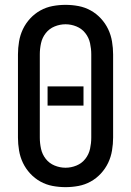

<svg xmlns="http://www.w3.org/2000/svg" viewBox="-20 -763 540 791"><path d="M250 8Q223 8 196.5 3Q170 -2 146.5 -15Q123 -28 104.5 -48Q86 -68 74.5 -92Q63 -116 58.5 -143Q54 -170 54 -196V-539Q54 -565 58.5 -592Q63 -619 74.5 -643Q86 -667 104.5 -687Q123 -707 146.5 -720Q170 -733 196.5 -738Q223 -743 250 -743Q277 -743 303.5 -738Q330 -733 353.5 -720Q377 -707 395.5 -687Q414 -667 425.5 -643Q437 -619 441.5 -592Q446 -565 446 -539V-196Q446 -170 441.5 -143Q437 -116 425.5 -92Q414 -68 395.5 -48Q377 -28 353.5 -15Q330 -2 303.5 3Q277 8 250 8ZM250 -72Q273 -72 295 -81Q317 -90 331.5 -108.5Q346 -127 351 -150Q356 -173 356 -196V-539Q356 -562 351 -585Q346 -608 331.5 -626.5Q317 -645 295 -654Q273 -663 250 -663Q227 -663 205 -654Q183 -645 168.5 -626.5Q154 -608 149 -585Q144 -562 144 -539V-196Q144 -173 149 -150Q154 -127 168.5 -108.5Q183 -90 205 -81Q227 -72 250 -72ZM176 -328V-407H324V-328Z"/></svg>

Font: Iosevka Curly Medium
Style: Regular
Weight: 500
Monospace: yes
Designer: Belleve Invis
Foundry: Belleve Invis
Version: Version 22.1.2; ttfautohint (v1.8.4)